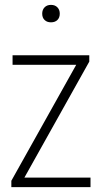

<svg xmlns="http://www.w3.org/2000/svg" viewBox="-20 -767 415 787"><path d="M26.5 0V-26L292.5 -501.5H31.5V-540.5H346V-514.5L80 -39H351V0ZM189 -675.5Q172.5 -675.5 162.8 -685Q153 -694.5 153 -711Q153 -727 162.8 -737Q172.5 -747 189 -747Q205.5 -747 215.2 -737Q225 -727 225 -711Q225 -694.5 215.2 -685Q205.5 -675.5 189 -675.5Z"/></svg>

Font: Encode Sans Cnd XLt
Style: Regular
Weight: 200
Width: 3
Designer: Multiple Designers
Foundry: Impallari Type
Version: Version 3.002; ttfautohint (v1.8.3) -l 8 -r 50 -G 200 -x 14 